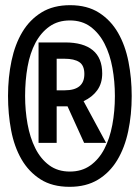

<svg xmlns="http://www.w3.org/2000/svg" viewBox="-20 -724 540 742"><path d="M251 -704Q317 -704 362.5 -675Q408 -646 436 -597.5Q464 -549 476.5 -485.5Q489 -422 489 -353Q489 -281 475.5 -217Q462 -153 433 -105Q404 -57 358.5 -29.5Q313 -2 249 -2Q182 -2 136.5 -31Q91 -60 63 -108.5Q35 -157 23 -220.5Q11 -284 11 -353Q11 -425 24.5 -489Q38 -553 66.5 -600.5Q95 -648 140.5 -676Q186 -704 251 -704ZM250 -645Q204 -645 171 -621.5Q138 -598 117 -558.5Q96 -519 86.5 -466Q77 -413 77 -353Q77 -297 86.5 -244.5Q96 -192 116.5 -151Q137 -110 170 -85.5Q203 -61 250 -61Q296 -61 329 -84.5Q362 -108 383 -148Q404 -188 414 -241Q424 -294 424 -353Q424 -409 414.5 -461.5Q405 -514 384 -555Q363 -596 330 -620.5Q297 -645 250 -645ZM303 -333 390 -172H305L241 -313H199V-172H129V-560H232Q302 -560 338.5 -530Q375 -500 375 -440Q375 -402 356 -375.5Q337 -349 303 -333ZM199 -375H230Q306 -375 306 -438Q306 -471 286.5 -484Q267 -497 229 -497H199Z"/></svg>

Font: D2Coding ligature
Style: Regular
Weight: 400
Monospace: yes
Designer: Yong-Rak Park; Jeong-Hwan Yoon; Sang-Min Lee;
Foundry: NHN Corporation
Version: Version 1.3.2; Build 20180524